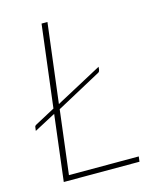

<svg xmlns="http://www.w3.org/2000/svg" viewBox="-107 -777 688 850"><g transform="rotate(-15 236.5 -351.5)"><path d="M147.5 -339 360 -453 358.5 -439.5Q357.5 -435.5 356.2 -432.5Q355 -429.5 350 -427L145 -316L109 -23.5H429L426 0H79L116 -302.5L18 -250.5L20 -265.5Q20 -270 22 -272.5Q24 -275 28.5 -277.5L119 -326L165.5 -703H192.5Z"/></g></svg>

Font: Lato Thin
Style: Italic
Weight: 200
Italic angle: -7°
Designer: Lukasz Dziedzic
Foundry: tyPoland Lukasz Dziedzic
Version: Version 2.007; 2014-02-27